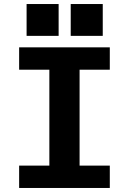

<svg xmlns="http://www.w3.org/2000/svg" viewBox="-20 -933 640 953"><path d="M75 0V-111H225V-587H75V-698H525V-587H375V-111H525V0ZM490 -913V-755H331V-913ZM271 -913V-755H112V-913Z"/></svg>

Font: iA Writer Duo V
Style: Regular
Weight: 400
Designer: Mike Abbink, Paul van der Laan, Pieter van Rosmalen, Oliver Reichenstein
Foundry: Information Architects Inc.
Version: Version 2.000